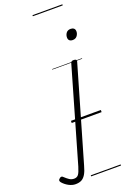

<svg xmlns="http://www.w3.org/2000/svg" viewBox="-546 -1091 1130 1690"><g transform="rotate(-20 19.0 -246.0)"><path d="M-151 518Q-183 518 -215 500.5Q-247 483 -269 457Q-276 449 -276.5 439.5Q-277 430 -265 421Q-255 412 -246 413Q-237 414 -230 423Q-210 442 -190.5 455Q-171 468 -147 468Q-120 468 -106 449.5Q-92 431 -77 381L176 -495Q179 -506 185 -510.5Q191 -515 205 -515Q221 -515 227 -509Q233 -503 230 -492L-26 390Q-39 439 -56 467Q-73 495 -95.5 506.5Q-118 518 -151 518ZM259 -683Q240 -683 229 -692.5Q218 -702 218 -721Q218 -745 232 -763.5Q246 -782 274 -782Q292 -782 303.5 -772.5Q315 -763 315 -744Q315 -721 300.5 -702Q286 -683 259 -683ZM0 490H280V500H0ZM0 -20H280V0H0ZM0 -505H280V-500H0ZM0 -1010H280V-1000H0Z"/></g></svg>

Font: Playwrite AU NSW Guides
Style: Regular
Weight: 400
Designer: Veronika Burian, José Scaglione
Foundry: TypeTogether
Version: Version 1.003